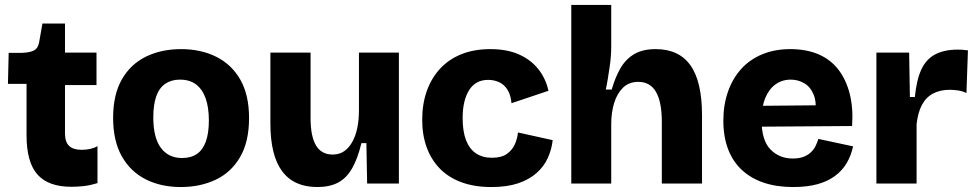

<svg xmlns="http://www.w3.org/2000/svg" viewBox="-20 -740 3937 774"><path d="M268 13Q175 13 131 -36.5Q87 -86 87 -195V-402H12L15 -527H69Q101 -528 117.5 -537Q134 -546 138 -571L151 -645H242V-528H369V-397H242V-202Q242 -168 258.5 -152Q275 -136 309 -136Q328 -136 345 -140Q362 -144 373 -151V-2Q341 8 314.5 10.5Q288 13 268 13Z M709 14Q629 14 567.5 -17Q506 -48 471 -110Q436 -172 436 -265Q436 -358 471 -419.5Q506 -481 568 -511.5Q630 -542 710 -542Q790 -542 852 -511Q914 -480 949 -418.5Q984 -357 984 -264Q984 -169 948 -107Q912 -45 849.5 -15.5Q787 14 709 14ZM714 -103Q750 -103 774 -119.5Q798 -136 810 -170Q822 -204 822 -254Q822 -307 809 -343.5Q796 -380 770.5 -399.5Q745 -419 705 -419Q671 -419 646.5 -402.5Q622 -386 610 -352Q598 -318 598 -267Q598 -185 628.5 -144Q659 -103 714 -103Z M1259 14Q1165 14 1117.5 -49.5Q1070 -113 1070 -243V-528H1232V-264Q1232 -190 1254 -153.5Q1276 -117 1321 -117Q1348 -117 1367.5 -130.5Q1387 -144 1400.5 -168.5Q1414 -193 1420.5 -225Q1427 -257 1427 -295V-528H1588V-214V0H1460L1457 -163H1437Q1422 -101 1399.5 -61.5Q1377 -22 1343 -4Q1309 14 1259 14Z M1961 14Q1893 14 1841 -5Q1789 -24 1754 -59.5Q1719 -95 1700.5 -145Q1682 -195 1682 -257Q1682 -321 1700.5 -373Q1719 -425 1754 -463Q1789 -501 1840 -521.5Q1891 -542 1957 -542Q2023 -542 2071 -521Q2119 -500 2149.5 -462Q2180 -424 2191 -374L2042 -324Q2039 -357 2026 -378Q2013 -399 1992.5 -408.5Q1972 -418 1948 -418Q1923 -418 1904 -408Q1885 -398 1872 -378Q1859 -358 1852 -329.5Q1845 -301 1845 -264Q1845 -211 1858.5 -175.5Q1872 -140 1898.5 -122Q1925 -104 1963 -104Q2002 -104 2024 -120Q2046 -136 2056 -159.5Q2066 -183 2068 -206L2208 -175Q2204 -138 2188.5 -103.5Q2173 -69 2143 -42.5Q2113 -16 2068.5 -1Q2024 14 1961 14Z M2283 0V-336V-720H2444V-555Q2444 -535 2442.5 -513.5Q2441 -492 2437.5 -469.5Q2434 -447 2430.5 -424Q2427 -401 2422 -379H2446Q2460 -428 2481 -464.5Q2502 -501 2536 -521.5Q2570 -542 2623 -542Q2717 -542 2763.5 -476.5Q2810 -411 2810 -275V0H2648V-248Q2648 -329 2624.5 -369.5Q2601 -410 2553 -410Q2516 -410 2492 -387Q2468 -364 2456 -325.5Q2444 -287 2444 -240V0Z M3177 14Q3111 14 3059 -3.5Q3007 -21 2970.5 -55Q2934 -89 2915 -139Q2896 -189 2896 -254Q2896 -317 2914.5 -370Q2933 -423 2967.5 -461.5Q3002 -500 3052.5 -521Q3103 -542 3166 -542Q3230 -542 3278.5 -521.5Q3327 -501 3358.5 -461Q3390 -421 3405 -363.5Q3420 -306 3415 -232L3002 -229V-313L3323 -316L3266 -277Q3273 -327 3260 -358.5Q3247 -390 3222 -404.5Q3197 -419 3168 -419Q3133 -419 3106.5 -400Q3080 -381 3065 -345Q3050 -309 3050 -257Q3050 -175 3085.5 -138Q3121 -101 3176 -101Q3203 -101 3221 -108.5Q3239 -116 3250.5 -127.5Q3262 -139 3268.5 -153Q3275 -167 3279 -180L3419 -150Q3411 -113 3393.5 -83Q3376 -53 3346.5 -31Q3317 -9 3275.5 2.5Q3234 14 3177 14Z M3513 0V-245V-528H3645L3648 -349H3668Q3675 -419 3694.5 -460.5Q3714 -502 3750.5 -521Q3787 -540 3841 -540Q3849 -540 3859 -539.5Q3869 -539 3882 -537L3876 -365Q3860 -373 3841.5 -375.5Q3823 -378 3809 -378Q3770 -378 3741.5 -363Q3713 -348 3696.5 -317Q3680 -286 3675 -239V0Z"/></svg>

Font: Bricolage Grotesque ExtraBold
Style: Regular
Weight: 800
Designer: Mathieu Triay
Foundry: Atelier Triay
Version: Version 1.001;gftools[0.9.33.dev8+g029e19f]